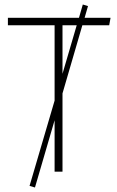

<svg xmlns="http://www.w3.org/2000/svg" viewBox="-20 -761 520 851"><path d="M345 -649 257 -347V0H222V-228L135 70L111 63L222 -315V-649H15V-682H330L347 -741L370 -734L355 -682H470L464 -649ZM320 -649H257V-434Z"/></svg>

Font: FiraGO UltraLight
Style: Regular
Weight: 200
Designer: bBox Type
Foundry: bBox Type GmbH
Version: Version 1.001